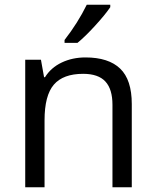

<svg xmlns="http://www.w3.org/2000/svg" viewBox="-20 -786 654 806"><path d="M452.1 0V-346.2Q452.1 -411.6 422.4 -443.8Q392.6 -476.1 329.1 -476.1Q245.1 -476.1 206.1 -430.7Q167 -385.3 167 -280.8V0H85.9V-535.2H151.9L165 -461.9H168.9Q193.8 -502 238.8 -523.4Q283.7 -544.9 338.9 -544.9Q435.5 -544.9 484.4 -498Q533.2 -451.2 533.2 -349.1V0ZM442.9 -766.1V-755.9Q421.4 -724.1 378.9 -677.7Q336.4 -631.3 305.2 -606H251V-618.2Q307.1 -690.4 344.2 -766.1Z"/></svg>

Font: OpenSans-Regular
Style: Regular
Weight: 400
Foundry: Ascender Corporation
Version: Version 1.10